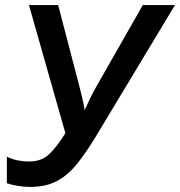

<svg xmlns="http://www.w3.org/2000/svg" viewBox="-20 -734 716 764"><path d="M99.6 9.8Q76.2 9.8 50.5 5.6Q24.9 1.5 7.3 -4.9V-110.4Q27.3 -100.6 50.3 -95.9Q73.2 -91.3 95.7 -91.3Q145.5 -91.3 176.8 -121.6Q208 -151.9 240.2 -204.1L95.2 -713.9H211.4L294.4 -396Q300.3 -374 306.6 -347.4Q313 -320.8 316.9 -295.4Q327.6 -319.8 338.9 -343.3Q350.1 -366.7 361.8 -386.7L548.3 -713.9H676.3L362.3 -192.4Q320.8 -123.5 283.7 -78.6Q246.6 -33.7 203.4 -12Q160.2 9.8 99.6 9.8Z"/></svg>

Font: Open Sans SemiBold
Style: Italic
Weight: 600
Italic angle: -12°
Designer: Monotype Design Team
Foundry: Monotype Imaging Inc.
Version: Version 3.003; ttfautohint (v1.8.4)